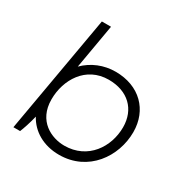

<svg xmlns="http://www.w3.org/2000/svg" viewBox="-164 -866 997 1018"><g transform="rotate(30 334.5 -357.0)"><path d="M47 0H88C97 -21 113 -69 122 -108C159 -39 233 6 329 6C507 6 611 -145 611 -295C611 -430 517 -526 370 -526C299 -526 232 -499 182 -449L229 -720H173ZM329 -50C251 -50 148 -96 148 -229C148 -349 220 -471 360 -471C477 -471 551 -400 551 -290C551 -170 473 -50 329 -50Z"/></g></svg>

Font: Fixel Display Light
Style: Italic
Weight: 300
Italic angle: -10°
Designer: AlfaBravo + MacPaw
Foundry: Kyrylo Tkachov, Marchela Mozhyna, Serhii Makarenko, Maria Weinstein, Zakhar Kryvoshyya
Version: Version 1.210;Glyphs 3.2 (3217)